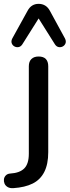

<svg xmlns="http://www.w3.org/2000/svg" viewBox="-76 -789 362 999"><path d="M-7 190Q-25 191 -36.5 184Q-48 177 -52.5 166Q-57 155 -55.5 143.5Q-54 132 -45.5 123.5Q-37 115 -23 114Q27 111 50.5 87Q74 63 74 11V-444Q74 -469 87.5 -482Q101 -495 125 -495Q150 -495 162.5 -482Q175 -469 175 -444V3Q175 65 154.5 105.5Q134 146 94 166Q54 186 -7 190ZM262 -589Q269 -575 265 -564Q261 -553 251 -547.5Q241 -542 229.5 -544Q218 -546 210 -558L125 -693L40 -558Q32 -546 20.5 -544Q9 -542 -1 -547.5Q-11 -553 -15 -564Q-19 -575 -12 -589L67 -732Q77 -751 91.5 -760Q106 -769 125 -769Q144 -769 159 -760Q174 -751 184 -732Z"/></svg>

Font: Nunito ExtraLight SemiBold
Style: Regular
Weight: 600
Version: Version 3.602